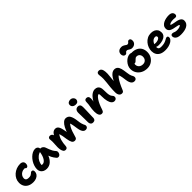

<svg xmlns="http://www.w3.org/2000/svg" viewBox="499 -2641 4514 4514"><g transform="rotate(-45 2756.5 -383.5)"><path d="M285 9Q204 9 147.5 -20.5Q91 -50 62 -101.5Q33 -153 33 -220Q33 -283 59.5 -337Q86 -391 132.5 -432Q179 -473 238.5 -496Q298 -519 366 -519Q397 -519 420 -508.5Q443 -498 456 -478Q469 -458 469 -428Q469 -392 454 -367Q439 -342 412 -342Q398 -342 392 -349Q386 -356 379.5 -362Q373 -368 355 -368Q307 -368 269 -346.5Q231 -325 209 -290Q187 -255 187 -215Q187 -194 196 -177Q205 -160 226 -150.5Q247 -141 286 -141Q325 -141 347 -151Q369 -161 382 -173.5Q395 -186 407 -196Q419 -206 438 -206Q462 -206 473.5 -191Q485 -176 485 -145Q485 -101 459.5 -66Q434 -31 388.5 -11Q343 9 285 9Z M731 10Q679 10 640 -9.5Q601 -29 579 -64.5Q557 -100 557 -147Q557 -198 574 -251Q591 -304 621 -352Q651 -400 690.5 -438Q730 -476 775 -498Q820 -520 866 -520Q903 -520 929 -496Q955 -472 955 -428Q955 -412 946 -403Q937 -394 923 -391Q859 -381 810 -341.5Q761 -302 733 -247.5Q705 -193 705 -134Q705 -117 707.5 -102.5Q710 -88 718 -66L650 -168Q674 -150 692.5 -143.5Q711 -137 736 -137Q787 -137 831 -200.5Q875 -264 894 -387Q897 -411 915 -424.5Q933 -438 956 -438Q995 -438 1022 -417Q1049 -396 1060 -365Q1077 -319 1091.5 -279.5Q1106 -240 1126.5 -203.5Q1147 -167 1182 -128Q1195 -113 1195.5 -90.5Q1196 -68 1187 -45.5Q1178 -23 1160.5 -8Q1143 7 1118 7Q1100 7 1089 0.5Q1078 -6 1070 -16Q1048 -42 1031 -67.5Q1014 -93 999.5 -121.5Q985 -150 972.5 -185.5Q960 -221 947 -268L1000 -272Q981 -192 951 -138Q921 -84 885.5 -51Q850 -18 810.5 -4Q771 10 731 10Z M1359 9Q1322 9 1302 -17.5Q1282 -44 1274 -85.5Q1266 -127 1266 -172Q1266 -217 1270 -264Q1274 -311 1274 -355Q1274 -378 1271 -398Q1268 -418 1268 -437Q1268 -459 1283 -475Q1298 -491 1326 -491Q1356 -491 1374.5 -476.5Q1393 -462 1402 -439Q1411 -416 1413 -390L1384 -372Q1396 -415 1416.5 -448Q1437 -481 1465.5 -500.5Q1494 -520 1530 -520Q1569 -520 1593 -500Q1617 -480 1632 -444Q1647 -408 1657 -356Q1667 -306 1674 -269Q1681 -232 1684 -207L1656 -218Q1683 -314 1719 -381.5Q1755 -449 1795.5 -484.5Q1836 -520 1876 -520Q1953 -520 1989.5 -457.5Q2026 -395 2040 -271Q2047 -210 2056.5 -175Q2066 -140 2075.5 -120.5Q2085 -101 2091.5 -87.5Q2098 -74 2098 -56Q2098 -28 2078.5 -9.5Q2059 9 2026 9Q1996 9 1972.5 -8Q1949 -25 1932 -64Q1915 -103 1906 -167Q1898 -222 1892.5 -257Q1887 -292 1881.5 -313.5Q1876 -335 1870 -351Q1864 -367 1855 -383L1886 -377Q1849 -340 1822.5 -294Q1796 -248 1775.5 -188.5Q1755 -129 1733 -50Q1727 -20 1708.5 -5.5Q1690 9 1665 9Q1613 9 1589.5 -33.5Q1566 -76 1553 -161Q1544 -227 1536 -269Q1528 -311 1519 -340Q1510 -369 1496 -394L1521 -375Q1496 -342 1478 -306.5Q1460 -271 1448.5 -231.5Q1437 -192 1430.5 -148Q1424 -104 1421 -55Q1419 -25 1403.5 -8Q1388 9 1359 9Z M2270 10Q2240 10 2222 -3Q2204 -16 2195.5 -38.5Q2187 -61 2187 -89Q2187 -154 2186 -198.5Q2185 -243 2184.5 -276Q2184 -309 2183 -338Q2182 -367 2182 -400Q2182 -431 2192 -457Q2202 -483 2224.5 -498Q2247 -513 2282 -513Q2317 -513 2337 -490.5Q2357 -468 2358 -421Q2358 -401 2357.5 -366Q2357 -331 2355.5 -288.5Q2354 -246 2352.5 -203.5Q2351 -161 2350 -125Q2349 -89 2349 -67Q2349 -34 2330 -12Q2311 10 2270 10ZM2282 -577Q2231 -577 2200 -603.5Q2169 -630 2169 -668Q2169 -709 2196.5 -731Q2224 -753 2267 -753Q2301 -753 2324 -738Q2347 -723 2359.5 -701Q2372 -679 2372 -657Q2372 -628 2351.5 -602.5Q2331 -577 2282 -577Z M2981 10Q2939 10 2908.5 -23.5Q2878 -57 2861.5 -123.5Q2845 -190 2845 -292Q2845 -316 2844 -332.5Q2843 -349 2839 -360Q2835 -371 2828 -379.5Q2821 -388 2809 -395Q2835 -395 2852 -390.5Q2869 -386 2878 -373.5Q2887 -361 2884 -333Q2867 -355 2855 -363Q2843 -371 2829 -371Q2810 -371 2785.5 -349Q2761 -327 2734 -286Q2707 -245 2681.5 -188Q2656 -131 2634 -62Q2621 -21 2605 -6Q2589 9 2561 9Q2512 9 2490 -36Q2468 -81 2468 -151Q2468 -200 2472.5 -236.5Q2477 -273 2482.5 -304.5Q2488 -336 2492.5 -369Q2497 -402 2497 -443Q2497 -478 2513.5 -495Q2530 -512 2562 -512Q2595 -512 2613.5 -491Q2632 -470 2632 -423Q2632 -394 2628 -371Q2624 -348 2618.5 -322Q2613 -296 2609 -259Q2605 -222 2606 -165L2569 -208Q2603 -312 2649 -380.5Q2695 -449 2746.5 -483.5Q2798 -518 2847 -518Q2893 -518 2923 -499.5Q2953 -481 2968 -446.5Q2983 -412 2983 -364Q2983 -294 2987 -245.5Q2991 -197 3001 -167Q3011 -137 3028 -120Q3042 -106 3049 -92Q3056 -78 3056 -56Q3056 -30 3036.5 -10Q3017 10 2981 10Z M3231 7Q3186 7 3160.5 -30Q3135 -67 3135 -127Q3135 -221 3142.5 -296.5Q3150 -372 3157.5 -433Q3165 -494 3166 -545Q3167 -584 3164.5 -610.5Q3162 -637 3159 -657.5Q3156 -678 3156 -700Q3156 -723 3171 -741.5Q3186 -760 3221 -760Q3252 -760 3275 -742Q3298 -724 3309.5 -681Q3321 -638 3320 -564Q3318 -523 3312 -472Q3306 -421 3300.5 -353.5Q3295 -286 3295 -192L3261 -254Q3300 -348 3338.5 -408Q3377 -468 3416.5 -496Q3456 -524 3497 -524Q3552 -524 3583.5 -493.5Q3615 -463 3630.5 -406Q3646 -349 3655 -267Q3661 -214 3669 -183Q3677 -152 3686 -134Q3695 -116 3704 -101Q3709 -91 3712.5 -79Q3716 -67 3716 -56Q3716 -26 3697 -7Q3678 12 3643 12Q3604 12 3579 -10Q3554 -32 3539.5 -70Q3525 -108 3519 -156Q3512 -214 3506 -250Q3500 -286 3493.5 -309Q3487 -332 3478 -351Q3462 -343 3433 -304.5Q3404 -266 3369 -199Q3334 -132 3296 -38Q3284 -11 3269.5 -2Q3255 7 3231 7Z M4074 12Q3987 12 3920 -23Q3853 -58 3814.5 -119.5Q3776 -181 3776 -260Q3776 -311 3798 -358Q3820 -405 3855.5 -442Q3891 -479 3934 -500.5Q3977 -522 4018 -522Q4035 -522 4050.5 -516.5Q4066 -511 4075 -499.5Q4084 -488 4084 -468Q4084 -432 4069.5 -405Q4055 -378 4010 -363Q3988 -353 3969.5 -337Q3951 -321 3940 -300Q3929 -279 3929 -256Q3929 -199 3967 -164Q4005 -129 4069 -129Q4123 -129 4157 -164Q4191 -199 4191 -257Q4191 -307 4162 -337.5Q4133 -368 4086 -368Q4063 -368 4047.5 -356Q4032 -344 4012 -324Q3998 -309 3987 -300Q3976 -291 3965.5 -286.5Q3955 -282 3939 -282Q3921 -282 3907.5 -296Q3894 -310 3894 -349Q3894 -377 3909.5 -406Q3925 -435 3950.5 -459Q3976 -483 4008 -497.5Q4040 -512 4072 -512Q4157 -512 4217.5 -481.5Q4278 -451 4310 -395Q4342 -339 4342 -262Q4342 -184 4306.5 -122Q4271 -60 4210.5 -24Q4150 12 4074 12ZM3933 -578Q3900 -578 3880.5 -603.5Q3861 -629 3861 -663Q3861 -692 3873.5 -718.5Q3886 -745 3914.5 -762Q3943 -779 3988 -779Q4019 -779 4041 -769.5Q4063 -760 4080 -748.5Q4097 -737 4110.5 -727.5Q4124 -718 4138 -718Q4154 -718 4163.5 -723.5Q4173 -729 4180 -737Q4187 -745 4193.5 -753Q4200 -761 4208.5 -766.5Q4217 -772 4231 -772Q4257 -772 4272 -754.5Q4287 -737 4287 -698Q4287 -646 4251 -612.5Q4215 -579 4156 -579Q4132 -579 4114.5 -586.5Q4097 -594 4082.5 -604Q4068 -614 4054.5 -621.5Q4041 -629 4025 -629Q4006 -629 3996 -621.5Q3986 -614 3979 -604Q3972 -594 3962 -586Q3952 -578 3933 -578Z M4675 10Q4588 10 4532 -18.5Q4476 -47 4449.5 -96.5Q4423 -146 4423 -210Q4423 -264 4443.5 -318.5Q4464 -373 4502 -418.5Q4540 -464 4593.5 -491.5Q4647 -519 4713 -519Q4770 -519 4813 -500Q4856 -481 4880.5 -443Q4905 -405 4905 -349Q4905 -293 4870 -256.5Q4835 -220 4777 -202.5Q4719 -185 4649 -185Q4595 -185 4566 -204.5Q4537 -224 4537 -250Q4537 -264 4543.5 -271.5Q4550 -279 4566 -279Q4577 -279 4592 -276Q4607 -273 4633 -273Q4666 -273 4696 -282Q4726 -291 4745 -306.5Q4764 -322 4764 -341Q4764 -363 4753 -374Q4742 -385 4715 -385Q4684 -385 4658 -368.5Q4632 -352 4612.5 -324.5Q4593 -297 4582.5 -262Q4572 -227 4572 -190Q4572 -167 4580.5 -150Q4589 -133 4609.5 -125Q4630 -117 4664 -117Q4722 -117 4761 -127.5Q4800 -138 4826.5 -152Q4853 -166 4872.5 -177Q4892 -188 4911 -188Q4930 -188 4939.5 -175.5Q4949 -163 4949 -139Q4949 -113 4929 -86Q4909 -59 4873 -38Q4837 -17 4786.5 -3.5Q4736 10 4675 10Z M5191 10Q5128 10 5089 -6.5Q5050 -23 5032 -50Q5014 -77 5014 -108Q5014 -130 5027.5 -143.5Q5041 -157 5068 -157Q5081 -157 5093.5 -153Q5106 -149 5120 -143.5Q5134 -138 5151 -133.5Q5168 -129 5191 -129Q5247 -129 5280.5 -140.5Q5314 -152 5330 -171Q5320 -185 5294.5 -192Q5269 -199 5236 -204.5Q5203 -210 5167.5 -218Q5132 -226 5101.5 -240.5Q5071 -255 5052.5 -279.5Q5034 -304 5034 -344Q5034 -391 5059 -424.5Q5084 -458 5125 -479Q5166 -500 5215.5 -510Q5265 -520 5313 -519Q5354 -519 5380.5 -506Q5407 -493 5420 -471Q5433 -449 5433 -423Q5433 -398 5420.5 -383Q5408 -368 5386 -368Q5372 -368 5361.5 -369Q5351 -370 5340 -371.5Q5329 -373 5309 -373Q5262 -373 5228 -363Q5194 -353 5176 -335Q5184 -321 5209 -314Q5234 -307 5268.5 -301Q5303 -295 5340 -288Q5377 -281 5408.5 -267Q5440 -253 5460 -229.5Q5480 -206 5480 -168Q5480 -121 5458 -87Q5436 -53 5396.5 -31.5Q5357 -10 5304.5 0Q5252 10 5191 10Z"/></g></svg>

Font: Shantell Sans
Style: Bold
Weight: 700
Designer: Stephen Nixon, Anya Danilova, Shantell Martin
Foundry: Arrow Type
Version: Version 1.011;[c5ecc13dd]